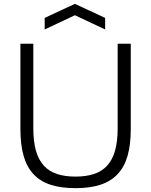

<svg xmlns="http://www.w3.org/2000/svg" viewBox="-20 -967 784 997"><path d="M212 -874 369 -947 526 -874V-814L369 -888L212 -814ZM86 -298V-740H153V-301Q153 -233 166.5 -185Q180 -137 207.5 -107Q235 -77 276 -63.5Q317 -50 372 -50Q427 -50 468 -63.5Q509 -77 536.5 -107Q564 -137 577.5 -185Q591 -233 591 -301V-740H659V-298Q659 -216 642.5 -158Q626 -100 590.5 -62.5Q555 -25 501 -7.5Q447 10 372 10Q297 10 243 -7.5Q189 -25 154 -62.5Q119 -100 102.5 -158Q86 -216 86 -298Z"/></svg>

Font: EncodeSans
Style: Light
Weight: 300
Designer: Pablo Impallari, Andres Torresi
Foundry: Pablo Impallari, Andres Torresi
Version: Version 1.000; ttfautohint (v1.4.1)